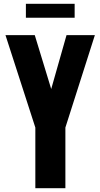

<svg xmlns="http://www.w3.org/2000/svg" viewBox="-20 -996 530 1016"><path d="M167 0V-321L9 -810H164L251 -525L332 -810H482L326 -321V0ZM117 -902V-976H375V-902Z"/></svg>

Font: Oswald SemiBold
Style: Regular
Weight: 600
Designer: Vernon Adams
Foundry: Vernon Adams
Version: Version 4.103;gftools[0.9.33.dev8+g029e19f]